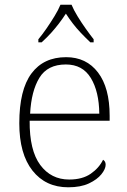

<svg xmlns="http://www.w3.org/2000/svg" viewBox="-20 -786 539 816"><path d="M270 10Q174 10 118 -61Q62 -132 62 -262Q62 -404 113.5 -473.5Q165 -543 261 -543Q347 -543 396.5 -478Q446 -413 446 -294V-273H106Q105 -147 151 -85Q197 -23 274 -23Q330 -23 365.5 -47.5Q401 -72 418 -107Q423 -104 426 -99Q429 -94 429 -86Q429 -68 411 -45.5Q393 -23 358 -6.5Q323 10 270 10ZM402 -303Q401 -397 366 -454.5Q331 -512 260 -512Q182 -512 147.5 -455.5Q113 -399 108 -303ZM143 -619Q159 -638 177 -664Q195 -690 211.5 -717Q228 -744 237 -766H284Q293 -744 309.5 -717Q326 -690 344.5 -664Q363 -638 378 -619V-606H364Q341 -628 323 -647Q305 -666 290 -685.5Q275 -705 260 -728Q245 -705 230 -685.5Q215 -666 198 -647Q181 -628 157 -606H143Z"/></svg>

Font: Noto Serif Khmer ExtraLight
Style: Regular
Weight: 250
Version: Version 2.003